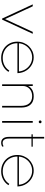

<svg xmlns="http://www.w3.org/2000/svg" viewBox="1206 -1948 759 3210"><g transform="rotate(90 1585.0 -343.5)"><path d="M290.5 0 53.5 -512H85.5L299.5 -49L513.5 -512H545.5L308.5 0Z M950 16Q870 16 808.2 -19.8Q746.5 -55.5 711.8 -116.2Q677 -177 677 -252.5Q677 -311 697.8 -361.2Q718.5 -411.5 754.8 -448.8Q791 -486 838.5 -507Q886 -528 939.5 -528Q1008 -528 1065.8 -494.5Q1123.5 -461 1160.2 -403Q1197 -345 1202.5 -271.5Q1203 -267 1203 -263.8Q1203 -260.5 1203 -256H703Q703 -185 734.8 -129.2Q766.5 -73.5 822.5 -41.8Q878.5 -10 950 -10Q1017.5 -10 1072.8 -39Q1128 -68 1160 -120L1182 -106Q1145.5 -48 1084.8 -16Q1024 16 950 16ZM704 -281H1175Q1169 -344 1136 -394Q1103 -444 1052 -473Q1001 -502 940 -502Q879 -502 827.5 -473Q776 -444 743 -394Q710 -344 704 -281Z M1390.5 0V-512H1418.5V-435Q1434.5 -472.5 1478.2 -500.2Q1522 -528 1591 -528Q1651 -528 1692.8 -504Q1734.5 -480 1756.5 -433Q1778.5 -386 1778.5 -317V0H1750.5V-313.5Q1750.5 -406 1708.5 -454Q1666.5 -502 1589.5 -502Q1535.5 -502 1497.2 -480.5Q1459 -459 1438.8 -424.5Q1418.5 -390 1418.5 -351V0Z M2004 0V-512H2032V0ZM2018 -612Q2011.5 -612 2006 -615.2Q2000.5 -618.5 1997.2 -624Q1994 -629.5 1994 -636Q1994 -642.5 1997.2 -647.8Q2000.5 -653 2006 -656.2Q2011.5 -659.5 2018 -659.5Q2024.5 -659.5 2029.8 -656.2Q2035 -653 2038.2 -647.8Q2041.5 -642.5 2041.5 -636Q2041.5 -629.5 2038.2 -624Q2035 -618.5 2029.8 -615.2Q2024.5 -612 2018 -612Z M2367 16Q2320 16 2294.5 -17.2Q2269 -50.5 2269 -111V-491H2226V-512H2269V-703H2297V-512H2433V-491H2297V-111Q2297 -61 2316 -34.5Q2335 -8 2370.5 -8Q2403.5 -8 2426 -25L2433 -3Q2421.5 5.5 2403.8 10.8Q2386 16 2367 16Z M2844.5 16Q2764.5 16 2702.8 -19.8Q2641 -55.5 2606.2 -116.2Q2571.5 -177 2571.5 -252.5Q2571.5 -311 2592.2 -361.2Q2613 -411.5 2649.2 -448.8Q2685.5 -486 2733 -507Q2780.5 -528 2834 -528Q2902.5 -528 2960.2 -494.5Q3018 -461 3054.8 -403Q3091.5 -345 3097 -271.5Q3097.5 -267 3097.5 -263.8Q3097.5 -260.5 3097.5 -256H2597.5Q2597.5 -185 2629.2 -129.2Q2661 -73.5 2717 -41.8Q2773 -10 2844.5 -10Q2912 -10 2967.2 -39Q3022.5 -68 3054.5 -120L3076.5 -106Q3040 -48 2979.2 -16Q2918.5 16 2844.5 16ZM2598.5 -281H3069.5Q3063.5 -344 3030.5 -394Q2997.5 -444 2946.5 -473Q2895.5 -502 2834.5 -502Q2773.5 -502 2722 -473Q2670.5 -444 2637.5 -394Q2604.5 -344 2598.5 -281Z"/></g></svg>

Font: Spartan Thin Thin
Style: Regular
Weight: 250
Version: Version 1.004